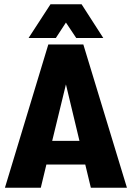

<svg xmlns="http://www.w3.org/2000/svg" viewBox="-20 -874 613 894"><path d="M403 0 377 -108H196L170 0H3L205 -667H368L571 0ZM223 -218H350L287 -481ZM113 -697 215 -854H360L461 -697H335L287 -769L240 -697Z"/></svg>

Font: Epunda Sans ExtraBold
Style: Regular
Weight: 800
Designer: Simon Atzbach
Foundry: typofactur
Version: Version 2.204; ttfautohint (v1.8.4.7-5d5b)